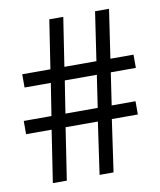

<svg xmlns="http://www.w3.org/2000/svg" viewBox="-77 -724 654 785"><g transform="rotate(-10 250.0 -331.0)"><path d="M495 -405H391L371 -271H470V-216H362L331 0H273L304 -216H170L137 0H79L112 -216H6V-271H121L142 -405H33V-460H150L181 -662H239L208 -460H341L371 -662H429L399 -460H495ZM333 -405H200L179 -271H313Z"/></g></svg>

Font: STIX
Style: Regular
Weight: 400
Designer: MicroPress Inc., with final additions and corrections provided by Coen Hoffman, Elsevier (retired)
Version: Version 1.1.1